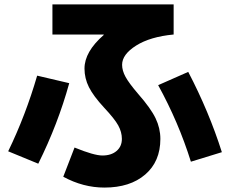

<svg xmlns="http://www.w3.org/2000/svg" viewBox="-20 -783 1040 868"><path d="M449 -625V-627H217V-763H765V-627Q659 -617 595.5 -577Q532 -537 532 -490Q532 -464 547.5 -435.5Q563 -407 605 -358Q662 -293 683.5 -248Q705 -203 705 -155Q705 -53 636.5 6Q568 65 452 65Q356 65 266 16L317 -116Q405 -80 443 -80Q483 -80 507 -100.5Q531 -121 531 -155Q531 -186 514.5 -216Q498 -246 451 -296Q402 -349 382 -389Q362 -429 362 -473Q362 -549 449 -625ZM695 -398 831 -458Q925 -278 983 -95L843 -52Q787 -231 695 -398ZM293 -407Q242 -222 153 -43L17 -99Q96 -262 148 -441Z"/></svg>

Font: Mplus 1p ExtraBold
Style: Regular
Weight: 800
Version: Version 1.061